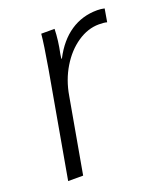

<svg xmlns="http://www.w3.org/2000/svg" viewBox="-102 -580 554 650"><g transform="rotate(-20 174.5 -255.0)"><path d="M100 -378Q115 -465 118 -500H166Q165 -459 155 -412L153 -397H155Q184 -453 226.5 -481.5Q269 -510 323 -510Q337 -510 349 -507L341 -460Q331 -463 312 -463Q272 -463 234.5 -437.5Q197 -412 170.5 -368Q144 -324 135 -270L87 0H33Z"/></g></svg>

Font: Sarabun ExtraLight
Style: Italic
Weight: 275
Italic angle: -10°
Designer: Suppakit Chalermlarp | Katatrad Co.,Ltd.
Foundry: Cadson Demak Co.,Ltd.
Version: Version 1.000; ttfautohint (v1.6)